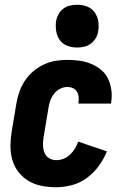

<svg xmlns="http://www.w3.org/2000/svg" viewBox="-20 -780 540 808"><path d="M216 8Q186 8 156.5 2.5Q127 -3 102 -17.5Q77 -32 59 -54.5Q41 -77 32.5 -105Q24 -133 24 -163.5Q24 -194 29 -225L49 -345Q53 -369 61.5 -393.5Q70 -418 84.5 -440Q99 -462 119.5 -479.5Q140 -497 164.5 -508.5Q189 -520 214 -524Q239 -528 263 -528Q289 -528 314.5 -524.5Q340 -521 363 -511.5Q386 -502 405 -486.5Q424 -471 434.5 -449Q445 -427 448.5 -402Q452 -377 448 -350L447 -344H310V-346Q312 -359 311 -371.5Q310 -384 304 -394Q298 -404 287 -409Q276 -414 263 -414Q248 -414 233 -406.5Q218 -399 207.5 -385.5Q197 -372 191.5 -356.5Q186 -341 184 -326L164 -206Q161 -189 161 -171.5Q161 -154 166.5 -139Q172 -124 185.5 -115Q199 -106 217 -106Q232 -106 247.5 -112Q263 -118 275 -129.5Q287 -141 295.5 -155Q304 -169 309 -184L430 -143Q417 -111 396 -82Q375 -53 346 -31.5Q317 -10 283 -1Q249 8 216 8ZM305 -580Q283 -580 263 -587.5Q243 -595 231.5 -611.5Q220 -628 216.5 -649Q213 -670 216 -692Q219 -707 226.5 -720.5Q234 -734 246.5 -743.5Q259 -753 274.5 -756.5Q290 -760 305 -760Q327 -760 346.5 -752.5Q366 -745 378 -728.5Q390 -712 393.5 -691Q397 -670 393 -648Q391 -633 383 -619.5Q375 -606 362.5 -596.5Q350 -587 335 -583.5Q320 -580 305 -580Z"/></svg>

Font: Iosevka SS18 Heavy
Style: Italic
Weight: 900
Italic angle: -9°
Monospace: yes
Designer: Belleve Invis
Foundry: Belleve Invis
Version: Version 25.1.1; ttfautohint (v1.8.4)